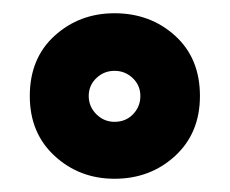

<svg xmlns="http://www.w3.org/2000/svg" viewBox="-20 -757 347 290"><path d="M25 -612Q25 -669 62.5 -703Q100 -737 153 -737Q207 -737 244.5 -703Q282 -669 282 -612Q282 -556 244.5 -521.5Q207 -487 153 -487Q100 -487 62.5 -521.5Q25 -556 25 -612ZM153 -573Q170 -573 181 -584.5Q192 -596 192 -612Q192 -628 180.5 -639Q169 -650 153 -650Q137 -650 125.5 -639Q114 -628 114 -612Q114 -596 125.5 -584.5Q137 -573 153 -573Z"/></svg>

Font: Kanit Bold
Style: Regular
Weight: 700
Designer: Katatrad Team
Foundry: CadsonDemak
Version: Version 1.000